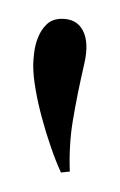

<svg xmlns="http://www.w3.org/2000/svg" viewBox="-20 -605 125 200"><path d="M43.5 -425.3Q38.1 -437 33 -451.9Q27.8 -466.8 23.7 -482.2Q19.5 -497.6 17.1 -511.7Q14.6 -525.9 14.6 -537.1Q14.6 -542 15.6 -550.3Q16.6 -558.6 19.8 -566.4Q22.9 -574.2 28.8 -579.8Q34.7 -585.4 44.4 -585.4Q60.1 -585.4 66.4 -573Q72.8 -560.5 67.9 -539.1Q64 -522 61 -507.3Q58.1 -492.7 55.9 -479.5Q53.7 -466.3 53 -453.4Q52.2 -440.4 52.7 -426.3Z"/></svg>

Font: Montez
Style: Regular
Weight: 400
Designer: Astigmatic (AOETI)
Foundry: Astigmatic (AOETI)
Version: Version 1.000